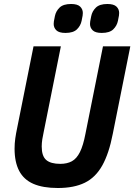

<svg xmlns="http://www.w3.org/2000/svg" viewBox="-20 -930 673 962"><path d="M148 -698H285L199 -269Q195 -252 192 -232.5Q189 -213 189 -196Q189 -148 211.5 -128.5Q234 -109 282 -109Q316 -109 340 -122Q364 -135 380.5 -168Q397 -201 408 -259L496 -698H633L545 -259Q526 -161 492.5 -101Q459 -41 405 -14.5Q351 12 270 12Q195 12 147 -9Q99 -30 76 -74Q53 -118 53 -185Q53 -211 56.5 -236Q60 -261 66 -289ZM308 -765Q276 -765 262.5 -778Q249 -791 249 -810Q249 -815 250 -823Q251 -831 255 -849Q260 -874 278.5 -892Q297 -910 336 -910Q368 -910 381.5 -897Q395 -884 395 -865Q395 -860 394 -852Q393 -844 389 -826Q384 -801 365.5 -783Q347 -765 308 -765ZM490 -765Q458 -765 444.5 -778Q431 -791 431 -810Q431 -815 432 -823Q433 -831 437 -849Q442 -874 460.5 -892Q479 -910 518 -910Q550 -910 563.5 -897Q577 -884 577 -865Q577 -860 576 -852Q575 -844 571 -826Q566 -801 547.5 -783Q529 -765 490 -765Z"/></svg>

Font: IBM Plex Sans Condensed
Style: Bold Italic
Weight: 700
Width: 3
Italic angle: -11.31°
Designer: Mike Abbink, Paul van der Laan, Pieter van Rosmalen
Foundry: Bold Monday
Version: Version 3.201